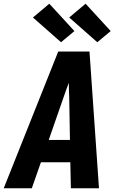

<svg xmlns="http://www.w3.org/2000/svg" viewBox="-32 -1012 652 1032"><path d="M-12 0 281 -735H449L500 0H349L346 -140H188L139 0ZM344 -260 340 -490Q339 -509 338.5 -528.5Q338 -548 338 -567Q330 -548 323.5 -528.5Q317 -509 310 -490L230 -260ZM491 -785 340 -918 428 -992 563 -845ZM296 -785 145 -918 233 -992 368 -845Z"/></svg>

Font: Iosevka Heavy Extended
Style: Italic
Weight: 900
Width: 7
Italic angle: -9°
Monospace: yes
Designer: Belleve Invis
Foundry: Belleve Invis
Version: Version 32.5.0; ttfautohint (v1.8.4)